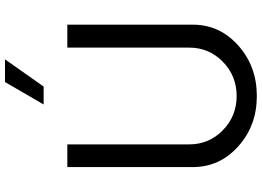

<svg xmlns="http://www.w3.org/2000/svg" viewBox="-160 -880 1050 770"><g transform="rotate(-90 365.0 -495.0)"><path d="M331 -845H403L512 -1000H421ZM365 10C444.3 10 511.8 -14.8 567.5 -64.5C623.2 -114.2 651 -174.7 651 -246V-750H559V-261C559 -208.3 540.2 -163.5 502.5 -126.5C464.8 -89.5 419 -71 365 -71C311 -71 265.2 -89.5 227.5 -126.5C189.8 -163.5 171 -208.3 171 -261V-750H80V-246C80 -174.7 107.7 -114.2 163 -64.5C218.3 -14.8 285.7 10 365 10Z"/></g></svg>

Font: Orkney
Style: Regular
Weight: 400
Designer: Samuel Oakes and Alfredo Marco Pradil
Foundry: Alfredo Marco Pradil
Version: 1.0; ttfautohint (v1.5)